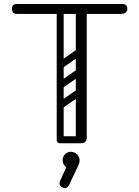

<svg xmlns="http://www.w3.org/2000/svg" viewBox="-20 -720 700 965"><path d="M388 0Q361 0 361 -26Q361 -190 361 -350Q361 -510 361 -674Q361 -700 388 -700Q416 -700 416 -676V-28Q416 -16 409 -8Q402 0 388 0ZM66 -650Q40 -650 40 -675Q40 -700 66 -700H594Q620 -700 620 -675Q620 -650 584 -650ZM283 0Q265 0 265 -18V-660Q265 -676 283 -676Q300 -676 300 -659V-17Q300 0 283 0ZM265 -17Q265 -35 283 -35H386Q404 -35 404 -17Q404 0 385 0H282Q265 0 265 -17ZM301 -383Q286 -372 277 -386Q273 -391 272.5 -398Q272 -405 280 -411L357 -465Q372 -475 382 -461Q386 -455 385.5 -448.5Q385 -442 378 -437ZM301 -282Q286 -271 277 -285Q273 -290 272.5 -297Q272 -304 280 -310L357 -364Q372 -374 382 -360Q386 -354 385.5 -347.5Q385 -341 378 -336ZM301 -181Q286 -170 277 -184Q273 -189 272.5 -196Q272 -203 280 -209L357 -263Q372 -273 382 -259Q386 -253 385.5 -246.5Q385 -240 378 -235ZM294 222Q279 216 279 201Q279 195 282 189L313 121Q295 108 295 85Q295 68 306.5 55.5Q318 43 336 43Q354 43 367 55.5Q380 68 380 85Q380 94 378 100Q376 106 374 111L327 210Q320 225 306 225Q300 225 294 222Z"/></svg>

Font: Nsibidi Libre Uzo
Style: Regular
Weight: 400
Designer: Oluwaseun Badejo
Version: Version 1.021